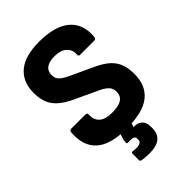

<svg xmlns="http://www.w3.org/2000/svg" viewBox="-253 -761 1053 1053"><g transform="rotate(-45 273.5 -235.0)"><path d="M266 11Q140 11 84 -40Q28 -91 36 -189Q38 -204 49 -204H160Q174 -204 173 -190Q171 -150 195.5 -128.5Q220 -107 271 -107Q322 -107 346 -123Q370 -139 370 -172Q370 -189 363 -201.5Q356 -214 341.5 -225Q327 -236 302 -247L169 -309Q123 -331 94.5 -357Q66 -383 54.5 -415.5Q43 -448 43 -491Q44 -575 99 -620.5Q154 -666 263 -666Q383 -666 443 -616.5Q503 -567 496 -473Q494 -456 483 -456H370Q365 -456 362 -459.5Q359 -463 360 -473Q362 -506 337.5 -528Q313 -550 266 -550Q225 -550 203.5 -534.5Q182 -519 182 -489Q182 -472 188 -460Q194 -448 209 -437Q224 -426 248 -415L380 -354Q429 -331 456.5 -306Q484 -281 496 -248Q508 -215 508 -170Q508 -82 450.5 -35.5Q393 11 266 11ZM256 196Q240 196 226 194.5Q212 193 200 191Q191 190 191 180V131Q191 121 199 122Q206 123 214.5 123.5Q223 124 230 124Q249 124 258.5 117.5Q268 111 268 99V92Q268 79 259.5 74.5Q251 70 235 70H215Q208 70 208 63Q208 58 208.5 51.5Q209 45 210 41L235 -37Q238 -45 246 -45H314Q326 -45 320 -33L298 32H306Q335 32 351 49Q367 66 367 94V112Q367 151 340.5 173.5Q314 196 256 196Z"/></g></svg>

Font: Sofia Sans Semi Condensed ExtraBold
Style: Regular
Weight: 800
Designer: Botio Nikoltchev, Ani Petrova
Foundry: lettersoup
Version: Version 4.100